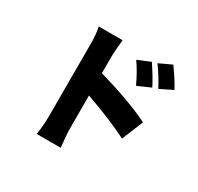

<svg xmlns="http://www.w3.org/2000/svg" viewBox="-181 -1033 1361 1318"><g transform="rotate(30 500.0 -374.5)"><path d="M827 -619Q788 -695 734 -769L833 -815Q900 -722 927 -668ZM684 -561Q643 -650 596 -716L696 -758Q759 -664 787 -606ZM438 -519Q692 -446 851 -368L782 -199Q656 -264 438 -342V-85Q438 -33 449 66H259Q271 -8 271 -85V-656Q271 -729 259 -786H448Q438 -691 438 -656Z"/></g></svg>

Font: Source Han Sans CN Heavy
Style: Bold
Weight: 900
Designer: Ryoko NISHIZUKA (kana & ideographs); Paul D. Hunt (Latin, Greek & Cyrillic); Wenlong ZHANG (bopomofo); Sandoll Communica
Foundry: Adobe Systems Incorporated
Version: Version 1.000;PS 1;hotconv 1.0.78;makeotf.lib2.5.61930